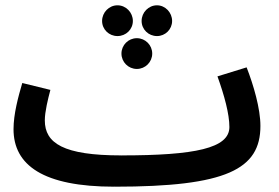

<svg xmlns="http://www.w3.org/2000/svg" viewBox="-20 -683 1052 724"><path d="M423 -547C455 -547 481 -572 481 -604C481 -636 455 -663 423 -663C391 -663 365 -636 365 -604C365 -572 391 -547 423 -547ZM572 -547C603 -547 629 -572 629 -604C629 -636 603 -663 572 -663C540 -663 514 -636 514 -604C514 -572 540 -547 572 -547ZM496 -423C528 -423 554 -449 554 -481C554 -513 528 -539 496 -539C464 -539 438 -513 438 -481C438 -449 464 -423 496 -423ZM411 21 412 20V21C835 21 962 -45 962 -208C962 -274 936 -362 910 -429L800 -395C826 -323 845 -253 845 -204C845 -124 716 -97 438 -97V-96L437 -97C219 -97 149 -143 149 -229C149 -262 161 -310 170 -344L64 -370C49 -319 31 -253 31 -196C31 -60 143 21 411 21Z"/></svg>

Font: Noto Sans Arabic UI SmBd
Style: Regular
Weight: 600
Designer: Monotype Design Team, Nadine Chahine and Nizar Qandah
Foundry: Monotype Imaging Inc.
Version: Version 2.010